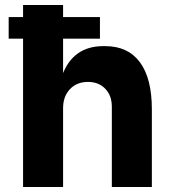

<svg xmlns="http://www.w3.org/2000/svg" viewBox="-20 -750 692 770"><path d="M72.5 0V-730H233V-309H209Q209 -391.8 229.9 -448.9Q250.8 -506 291.9 -535.5Q333 -565 394.8 -565H401.8Q493.2 -565 541.1 -500.4Q589 -435.8 589 -311.8V0H428.5V-322Q428.5 -366.8 402.1 -394.1Q375.8 -421.5 332.8 -421.5Q288.2 -421.5 260.6 -392.5Q233 -363.5 233 -316.2V0ZM14.8 -595V-681.5H380.8V-595Z"/></svg>

Font: SVN-Sora Variable
Style: Regular
Weight: 400
Designer: Jonathan Barnbrook, Julián Moncada
Foundry: Barnbrook Fonts
Version: Version 2.000 - Viet hoa boi STYLEno.1 Fonts